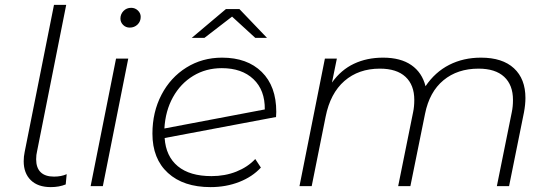

<svg xmlns="http://www.w3.org/2000/svg" viewBox="-20 -762 2257 786"><path d="M77 -102Q77 -121 81 -140L201 -742H251L132 -144Q128 -128 128 -110Q128 -75 146.5 -57Q165 -39 201 -39Q231 -39 253 -49L249 -7Q222 4 188 4Q135 4 106 -24.5Q77 -53 77 -102Z M455 -522H505L401 0H351ZM473 -686Q473 -704 485.5 -717Q498 -730 517 -730Q533 -730 544.5 -719Q556 -708 556 -693Q556 -674 543 -661.5Q530 -649 511 -649Q495 -649 484 -660Q473 -671 473 -686Z M1111 -304 1110 -283 654 -197Q659 -122 708 -81.5Q757 -41 846 -41Q901 -41 947.5 -59.5Q994 -78 1025 -111L1048 -76Q1013 -38 959 -17Q905 4 842 4Q731 4 667.5 -54Q604 -112 604 -215Q604 -303 641 -374Q678 -445 743 -485.5Q808 -526 889 -526Q992 -526 1051.5 -467.5Q1111 -409 1111 -304ZM653 -236 1064 -314Q1065 -393 1017.5 -438Q970 -483 888 -483Q823 -483 771 -451.5Q719 -420 688 -364Q657 -308 653 -236ZM1025 -607 930 -694 817 -607H765L905 -725H960L1073 -607Z M2131 -361Q2131 -334 2125 -302L2064 0H2014L2075 -302Q2080 -325 2080 -353Q2080 -414 2044 -447.5Q2008 -481 1939 -481Q1853 -481 1795.5 -433.5Q1738 -386 1720 -296L1660 0H1610L1671 -302Q1676 -325 1676 -353Q1676 -414 1640 -447.5Q1604 -481 1535 -481Q1448 -481 1390 -430.5Q1332 -380 1313 -284L1256 0H1206L1310 -522H1359L1339 -424Q1376 -476 1429 -501Q1482 -526 1548 -526Q1620 -526 1664 -495.5Q1708 -465 1722 -409Q1761 -467 1819 -496.5Q1877 -526 1949 -526Q2037 -526 2084 -482.5Q2131 -439 2131 -361Z"/></svg>

Font: Montserrat Alternates Light
Style: Italic
Weight: 300
Italic angle: -11.3°
Designer: Julieta Ulanovsky
Foundry: Julieta Ulanovsky
Version: Version 7.200